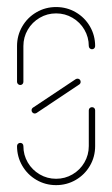

<svg xmlns="http://www.w3.org/2000/svg" viewBox="-20 -539 327 559"><path d="M247.8 -227Q251.9 -227 254.4 -224.4Q257 -221.9 257 -217.8V-113.7Q257 -82.6 241.9 -56.5Q226.7 -30.4 200.6 -15.2Q174.4 0 143.3 0Q112.2 0 86.1 -15.2Q60 -30.4 44.8 -56.5Q29.6 -82.6 29.6 -113.7Q29.6 -117.8 32.4 -120.4Q35.2 -123 38.9 -123Q43 -123 45.6 -120.4Q48.1 -117.8 48.1 -113.7Q48.1 -87.8 60.9 -65.9Q73.7 -44.1 95.6 -31.3Q117.4 -18.5 143.3 -18.5Q169.3 -18.5 191.1 -31.3Q213 -44.1 225.7 -65.9Q238.5 -87.8 238.5 -113.7V-217.8Q238.5 -221.9 241.3 -224.4Q244.1 -227 247.8 -227ZM205.6 -310Q209.6 -310 212.2 -307.4Q214.8 -304.8 214.8 -300.7Q214.8 -295.9 210.7 -293L86.3 -210Q83.3 -208.5 81.1 -208.5Q77.4 -208.5 74.6 -211.3Q71.9 -214.1 71.9 -217.8Q71.9 -222.6 75.9 -225.6L200.4 -308.5Q203.3 -310 205.6 -310ZM38.9 -291.5Q35.2 -291.5 32.4 -294.3Q29.6 -297 29.6 -300.7V-404.8Q29.6 -435.9 44.8 -462Q60 -488.1 86.1 -503.3Q112.2 -518.5 143.3 -518.5Q174.4 -518.5 200.6 -503.3Q226.7 -488.1 241.9 -462Q257 -435.9 257 -404.8Q257 -401.1 254.4 -398.3Q251.9 -395.6 247.8 -395.6Q244.1 -395.6 241.3 -398.3Q238.5 -401.1 238.5 -404.8Q238.5 -430.7 225.7 -452.6Q213 -474.4 191.1 -487.2Q169.3 -500 143.3 -500Q117.4 -500 95.6 -487.2Q73.7 -474.4 60.9 -452.6Q48.1 -430.7 48.1 -404.8V-300.7Q48.1 -297 45.6 -294.3Q43 -291.5 38.9 -291.5Z"/></svg>

Font: 26F Galaxy Sans Hairline
Style: Regular
Weight: 50
Designer: C₂₉H₂₅N₃O₅
Version: Version 1.100